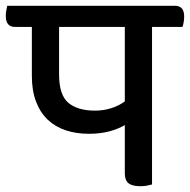

<svg xmlns="http://www.w3.org/2000/svg" viewBox="-52 -632 656 663"><path d="M473 -539V5Q465 7 455.5 9Q446 11 433 11Q404 11 391.5 0.5Q379 -10 379 -33V-200Q355 -186 324 -178Q293 -170 255 -170Q211 -170 175 -182Q139 -194 113 -218.5Q87 -243 72.5 -281Q58 -319 58 -370V-539H0Q-32 -539 -32 -577Q-32 -585 -30.5 -594.5Q-29 -604 -27 -612H552Q584 -612 584 -575Q584 -567 582.5 -557Q581 -547 578 -539ZM276 -250Q307 -250 334 -259Q361 -268 379 -282V-539H152V-375Q152 -304 184 -277Q216 -250 276 -250Z"/></svg>

Font: Baloo 2 Medium
Style: Regular
Weight: 500
Designer: Sarang Kulkarni and Ek Type
Foundry: Ek Type
Version: Version 1.640;hotconv 1.0.111;makeotfexe 2.5.65597; ttfautoh